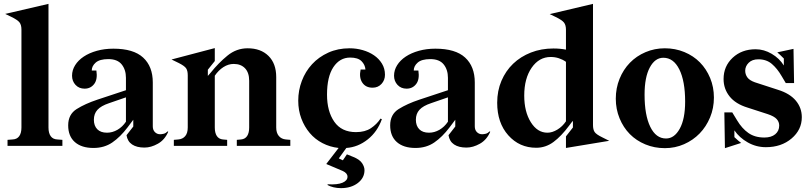

<svg xmlns="http://www.w3.org/2000/svg" viewBox="-20 -755 4192 994"><path d="M91 -602Q91 -626 81 -639Q71 -652 38 -668L7 -683L231 -735V-95Q231 -66 242.5 -50Q254 -34 277 -33L303 -31V0H19V-31L45 -33Q68 -34 79.5 -50Q91 -66 91 -95Z M635 -55 670 -100V-135L640 -95Q603 -46 561.5 -17.5Q520 11 464 11Q402 11 367.5 -19.5Q333 -50 333 -106Q333 -163 377 -190.5Q421 -218 484 -239L632 -288V-352Q632 -394 610 -421.5Q588 -449 541 -449Q496 -449 475.5 -431Q455 -413 455 -390H479Q486 -344 467.5 -320Q449 -296 418 -296Q389 -296 371 -315.5Q353 -335 353 -363Q353 -392 369 -417.5Q385 -443 413.5 -462Q442 -481 481.5 -492Q521 -503 567 -503Q671 -503 721 -457Q771 -411 771 -328V-101Q771 -82 782 -71Q793 -60 809 -60Q817 -60 827.5 -62.5Q838 -65 848 -75L851 -73Q833 -31 797.5 -11Q762 9 728 9Q688 9 664 -7Q640 -23 635 -55ZM466 -135Q466 -104 483.5 -86Q501 -68 534 -68Q562 -68 588 -83Q614 -98 632 -125V-251L545 -221Q503 -207 484.5 -186.5Q466 -166 466 -135Z M952 -365Q952 -389 943.5 -401.5Q935 -414 905 -429L868 -447L1092 -506V-439L1056 -394V-362L1071 -379Q1111 -429 1157.5 -467Q1204 -505 1262 -505Q1330 -505 1370 -465.5Q1410 -426 1410 -356V-95Q1410 -67 1423.5 -51Q1437 -35 1460 -33L1483 -31V0H1206V-31L1228 -33Q1249 -35 1259.5 -51Q1270 -67 1270 -95V-337Q1270 -379 1248.5 -401.5Q1227 -424 1190 -424Q1162 -424 1136.5 -407.5Q1111 -391 1092 -363V-95Q1092 -67 1102.5 -51Q1113 -35 1134 -33L1156 -31V0H880V-31L903 -33Q926 -35 939 -50.5Q952 -66 952 -95Z M1676 203V199Q1727 202 1753 191Q1779 180 1779 160Q1779 151 1773 143.5Q1767 136 1754 130L1669 94L1733 11Q1688 6 1649.5 -14Q1611 -34 1583.5 -66.5Q1556 -99 1540 -141.5Q1524 -184 1524 -234Q1524 -287 1542.5 -336Q1561 -385 1595.5 -422.5Q1630 -460 1679.5 -482.5Q1729 -505 1790 -505Q1825 -505 1858 -495.5Q1891 -486 1916.5 -468.5Q1942 -451 1957.5 -425.5Q1973 -400 1973 -368Q1973 -340 1955 -320.5Q1937 -301 1909 -301Q1873 -301 1855.5 -327.5Q1838 -354 1847 -395H1872Q1870 -420 1851.5 -438.5Q1833 -457 1793 -457Q1739 -457 1706 -407.5Q1673 -358 1673 -265Q1673 -179 1710.5 -125Q1748 -71 1823 -71Q1870 -71 1900.5 -91.5Q1931 -112 1950 -141L1957 -138Q1934 -73 1883.5 -33Q1833 7 1773 11L1734 65L1755 75L1776 44L1808 57Q1841 70 1854 89Q1867 108 1867 126Q1867 166 1832.5 192.5Q1798 219 1745 219Q1725 219 1706.5 214.5Q1688 210 1676 203Z M2302 -55 2337 -100V-135L2307 -95Q2270 -46 2228.5 -17.5Q2187 11 2131 11Q2069 11 2034.5 -19.5Q2000 -50 2000 -106Q2000 -163 2044 -190.5Q2088 -218 2151 -239L2299 -288V-352Q2299 -394 2277 -421.5Q2255 -449 2208 -449Q2163 -449 2142.5 -431Q2122 -413 2122 -390H2146Q2153 -344 2134.5 -320Q2116 -296 2085 -296Q2056 -296 2038 -315.5Q2020 -335 2020 -363Q2020 -392 2036 -417.5Q2052 -443 2080.5 -462Q2109 -481 2148.5 -492Q2188 -503 2234 -503Q2338 -503 2388 -457Q2438 -411 2438 -328V-101Q2438 -82 2449 -71Q2460 -60 2476 -60Q2484 -60 2494.5 -62.5Q2505 -65 2515 -75L2518 -73Q2500 -31 2464.5 -11Q2429 9 2395 9Q2355 9 2331 -7Q2307 -23 2302 -55ZM2133 -135Q2133 -104 2150.5 -86Q2168 -68 2201 -68Q2229 -68 2255 -83Q2281 -98 2299 -125V-251L2212 -221Q2170 -207 2151.5 -186.5Q2133 -166 2133 -135Z M2756 10Q2669 10 2611.5 -54.5Q2554 -119 2554 -223Q2554 -285 2576 -336.5Q2598 -388 2636.5 -425Q2675 -462 2728.5 -483Q2782 -504 2845 -504Q2863 -504 2879 -502.5Q2895 -501 2910 -498V-601Q2910 -625 2900 -638Q2890 -651 2857 -667L2826 -682L3050 -735V-108Q3050 -84 3058.5 -71.5Q3067 -59 3098 -44L3134 -26L2910 11V-49L2946 -95V-129L2942 -125L2926 -104Q2886 -50 2845.5 -20Q2805 10 2756 10ZM2694 -260Q2694 -177 2728 -122.5Q2762 -68 2814 -68Q2839 -68 2865.5 -84Q2892 -100 2910 -127V-435Q2893 -447 2873 -453.5Q2853 -460 2831 -460Q2771 -460 2732.5 -404.5Q2694 -349 2694 -260Z M3422 -505Q3476 -505 3523 -485.5Q3570 -466 3603.5 -432Q3637 -398 3656.5 -351Q3676 -304 3676 -250Q3676 -195 3656 -147Q3636 -99 3602 -64Q3568 -29 3521.5 -8.5Q3475 12 3422 12Q3368 12 3321 -7.5Q3274 -27 3240.5 -61Q3207 -95 3187.5 -142.5Q3168 -190 3168 -244Q3168 -299 3187.5 -347Q3207 -395 3241 -430Q3275 -465 3322 -485Q3369 -505 3422 -505ZM3414 -456Q3371 -456 3344 -405.5Q3317 -355 3317 -265Q3317 -159 3346.5 -98.5Q3376 -38 3428 -38Q3471 -38 3499 -88.5Q3527 -139 3527 -229Q3527 -335 3497 -395.5Q3467 -456 3414 -456Z M3906 -448Q3874 -448 3856 -430Q3838 -412 3838 -389Q3838 -370 3849 -354.5Q3860 -339 3888 -329L4008 -290Q4069 -271 4100 -234Q4131 -197 4131 -148Q4131 -83 4078 -38Q4025 7 3945 7Q3895 7 3851.5 -17.5Q3808 -42 3782 -80V-45Q3791 -36 3803 -26Q3815 -16 3817 -15L3733 12L3730 -173H3771L3796 -132Q3821 -90 3854.5 -66.5Q3888 -43 3937 -43Q3973 -43 3993.5 -60Q4014 -77 4014 -105Q4014 -124 4001 -138.5Q3988 -153 3955 -164L3850 -198Q3788 -217 3757 -256Q3726 -295 3726 -346Q3726 -412 3773 -456Q3820 -500 3892 -500Q3935 -500 3975 -476.5Q4015 -453 4038 -416V-452Q4031 -459 4018.5 -471Q4006 -483 4004 -484L4088 -502L4091 -325H4048L4026 -362Q4004 -400 3976 -424Q3948 -448 3906 -448Z"/></svg>

Font: Redaction
Style: Bold
Weight: 700
Designer: Jeremy Mickel / Forest Young
Foundry: MCKL
Version: Version 2.001; Redaction Bold